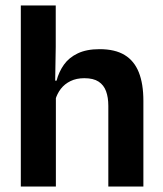

<svg xmlns="http://www.w3.org/2000/svg" viewBox="-20 -681 594 701"><path d="M375.5 0V-294.5Q375.5 -325.5 367.2 -348Q359 -370.5 340 -383Q321 -395.5 288 -395.5Q259 -395.5 237.5 -385Q216 -374.5 202.2 -356.8Q188.5 -339 182 -316.5L156 -386.5H186.5Q195 -419 213.5 -445Q232 -471 264 -486.2Q296 -501.5 343.5 -501.5Q400 -501.5 435 -480.2Q470 -459 486.8 -417Q503.5 -375 503.5 -313V0ZM56 0V-661H183.5V-510L181 -357.5L184 -348V0Z"/></svg>

Font: Anek Gujarati Medium SemiBold
Style: Regular
Weight: 600
Version: Version 1.003